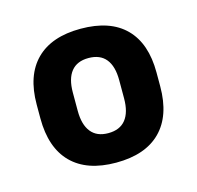

<svg xmlns="http://www.w3.org/2000/svg" viewBox="-62 -710 474 462"><g transform="rotate(-15 175.0 -479.0)"><path d="M175 -313Q102.5 -313 64.2 -351.5Q26 -390 26 -463V-497.5Q26 -570 64.2 -608.2Q102.5 -646.5 175 -646.5Q248.5 -646.5 286.5 -608.2Q324.5 -570 324.5 -497.5V-463Q324.5 -390 286.2 -351.5Q248 -313 175 -313ZM175 -386.5Q204 -386.5 218.5 -404.8Q233 -423 233 -457.5V-503Q233 -537.5 218.5 -555.5Q204 -573.5 175 -573.5Q146.5 -573.5 132 -555.5Q117.5 -537.5 117.5 -503V-457.5Q117.5 -423 132 -404.8Q146.5 -386.5 175 -386.5Z"/></g></svg>

Font: Anek Devanagari SemiBold
Style: Regular
Weight: 600
Designer: Kailash Malviya (Devanagari) & Yesha Goshar (Latin)
Foundry: Ek Type
Version: Version 1.003